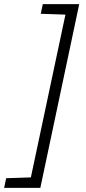

<svg xmlns="http://www.w3.org/2000/svg" viewBox="-72 -763 418 933"><path d="M-52 150 -42 103 78 99 246 -692 126 -696 136 -743H313L124 150Z"/></svg>

Font: Saira Thin Light
Style: Italic
Weight: 300
Italic angle: -12°
Version: Version 1.101